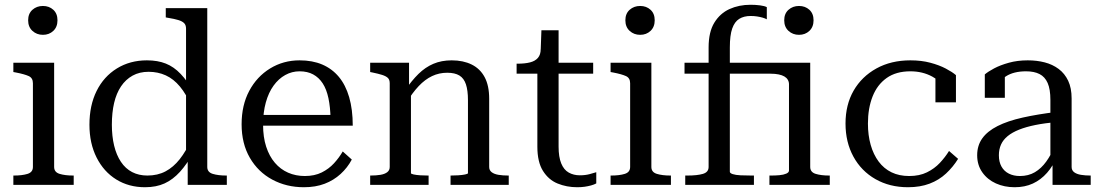

<svg xmlns="http://www.w3.org/2000/svg" viewBox="-20 -775 4607 805"><path d="M160 -629Q134 -629 116 -645.5Q98 -662 98 -690Q98 -718 116 -734Q134 -750 160 -750Q186 -750 203.5 -734Q221 -718 221 -690Q221 -662 203.5 -645.5Q186 -629 160 -629ZM207 -512V-75Q207 -53 230 -46Q253 -39 287 -39H289V0H36V-39H38Q73 -39 95.5 -46Q118 -53 118 -75V-426Q118 -448 100.5 -456Q83 -464 47 -471L36 -473V-512Z M849 -75Q849 -53 872 -46Q895 -39 929 -39H931V0H767V-115L760 -114V-655Q760 -670 752 -678Q744 -686 727.5 -691Q711 -696 686 -700L675 -702V-741H849ZM596 -522Q641 -522 675 -508.5Q709 -495 737.5 -465Q766 -435 793 -388L783 -330Q761 -380 734.5 -412Q708 -444 675 -459Q642 -474 603 -474Q565 -474 536 -458Q507 -442 487.5 -413Q468 -384 458.5 -343.5Q449 -303 449 -252Q449 -204 458.5 -164.5Q468 -125 487 -96.5Q506 -68 534 -53.5Q562 -39 598 -39Q641 -39 674 -56.5Q707 -74 733.5 -107.5Q760 -141 782 -190L791 -136Q764 -87 734.5 -54.5Q705 -22 670 -6Q635 10 588 10Q520 10 467.5 -22.5Q415 -55 385 -114.5Q355 -174 355 -252Q355 -333 385 -393.5Q415 -454 470 -488Q525 -522 596 -522Z M1083 -252Q1083 -200 1096 -160Q1109 -120 1132.5 -92.5Q1156 -65 1188 -51Q1220 -37 1258 -37Q1299 -37 1329 -52Q1359 -67 1380.5 -90.5Q1402 -114 1417 -140L1455 -106Q1437 -72 1408 -45.5Q1379 -19 1341 -4.5Q1303 10 1254 10Q1181 10 1121.5 -22Q1062 -54 1027.5 -113.5Q993 -173 993 -254Q993 -334 1025 -394Q1057 -454 1112.5 -488Q1168 -522 1236 -522Q1290 -522 1331 -504.5Q1372 -487 1400.5 -453Q1429 -419 1444 -367.5Q1459 -316 1459 -248H1061V-293H1394L1366 -276Q1365 -326 1357 -363.5Q1349 -401 1333 -425.5Q1317 -450 1293 -463Q1269 -476 1236 -476Q1204 -476 1176 -460.5Q1148 -445 1127 -416Q1106 -387 1094.5 -345.5Q1083 -304 1083 -252Z M1532 0V-39H1533Q1557 -39 1575 -42Q1593 -45 1603.5 -53Q1614 -61 1614 -75V-426Q1614 -441 1606 -448.5Q1598 -456 1582 -461Q1566 -466 1542 -471L1532 -473V-512H1695V-407L1703 -396V-49Q1703 -46 1714.5 -43.5Q1726 -41 1742.5 -40Q1759 -39 1775 -39H1777V0ZM2113 0H1869V-39H1870Q1884 -39 1901 -40Q1918 -41 1930 -43.5Q1942 -46 1942 -49V-355Q1942 -396 1933.5 -421.5Q1925 -447 1906 -458.5Q1887 -470 1855 -470Q1821 -470 1791.5 -456Q1762 -442 1735.5 -414Q1709 -386 1685 -346L1678 -396Q1706 -437 1734.5 -465Q1763 -493 1797 -507.5Q1831 -522 1874 -522Q1922 -522 1957.5 -504.5Q1993 -487 2012 -451.5Q2031 -416 2031 -361V-75Q2031 -61 2041.5 -53Q2052 -45 2070 -42Q2088 -39 2111 -39H2113Z M2146 -466V-508H2150Q2181 -508 2202.5 -513.5Q2224 -519 2235.5 -532.5Q2247 -546 2247 -569L2299 -512H2467V-466ZM2322 -160Q2322 -117 2333 -90Q2344 -63 2364.5 -51.5Q2385 -40 2411 -40Q2434 -40 2452.5 -45Q2471 -50 2480 -53V-6Q2471 -1 2458 2.5Q2445 6 2431 8Q2417 10 2400 10Q2356 10 2318 -5.5Q2280 -21 2256.5 -58.5Q2233 -96 2233 -160V-505L2245 -510L2250 -648H2322Z M2664 -629Q2638 -629 2620 -645.5Q2602 -662 2602 -690Q2602 -718 2620 -734Q2638 -750 2664 -750Q2690 -750 2707.5 -734Q2725 -718 2725 -690Q2725 -662 2707.5 -645.5Q2690 -629 2664 -629ZM2711 -512V-75Q2711 -53 2734 -46Q2757 -39 2791 -39H2793V0H2540V-39H2542Q2577 -39 2599.5 -46Q2622 -53 2622 -75V-426Q2622 -448 2604.5 -456Q2587 -464 2551 -471L2540 -473V-512Z M2850 -512H3254V-466H2850ZM3330 -629Q3304 -629 3286 -645.5Q3268 -662 3268 -690Q3268 -718 3286 -734Q3304 -750 3330 -750Q3356 -750 3373.5 -734Q3391 -718 3391 -690Q3391 -662 3373.5 -645.5Q3356 -629 3330 -629ZM3206 0V-39H3214Q3231 -39 3248 -40.5Q3265 -42 3276.5 -47Q3288 -52 3288 -60V-422Q3288 -432 3283 -440.5Q3278 -449 3268.5 -454.5Q3259 -460 3244.5 -463Q3230 -466 3211 -466H3201V-512H3377V-75Q3377 -53 3400 -46Q3423 -39 3457 -39H3459V0ZM3141 0H2853V-39H2862Q2903 -39 2927 -46Q2951 -53 2951 -75V-576Q2951 -641 2975 -680Q2999 -719 3038.5 -737Q3078 -755 3127 -755Q3148 -755 3167 -752.5Q3186 -750 3195 -745V-694Q3188 -698 3177.5 -701Q3167 -704 3154.5 -706Q3142 -708 3127 -708Q3099 -708 3079.5 -696Q3060 -684 3050 -655.5Q3040 -627 3040 -576V-55Q3040 -49 3052 -45Q3064 -41 3085 -40Q3106 -39 3131 -39H3141Z M3792 -37Q3835 -37 3866.5 -52.5Q3898 -68 3920.5 -92Q3943 -116 3959 -142L3997 -109Q3976 -75 3946.5 -47.5Q3917 -20 3877.5 -5Q3838 10 3787 10Q3710 10 3650.5 -24Q3591 -58 3558 -118.5Q3525 -179 3525 -257Q3525 -336 3559 -395Q3593 -454 3654.5 -488Q3716 -522 3797 -522Q3843 -522 3880.5 -512Q3918 -502 3945.5 -487.5Q3973 -473 3988 -460V-346H3902V-459Q3912 -458 3921 -453Q3930 -448 3936.5 -440Q3943 -432 3946 -422Q3949 -412 3947 -401Q3929 -432 3888.5 -454Q3848 -476 3797 -476Q3737 -476 3697.5 -448Q3658 -420 3638.5 -370.5Q3619 -321 3619 -257Q3619 -208 3630.5 -167.5Q3642 -127 3664 -97.5Q3686 -68 3718 -52.5Q3750 -37 3792 -37Z M4412 -306 4411 -263Q4361 -259 4321.5 -251Q4282 -243 4253 -231.5Q4224 -220 4205 -204.5Q4186 -189 4177 -169Q4168 -149 4168 -124Q4168 -96 4179 -76.5Q4190 -57 4210 -47Q4230 -37 4256 -37Q4292 -37 4319 -53Q4346 -69 4366.5 -97.5Q4387 -126 4403 -164L4411 -119Q4396 -80 4370 -50.5Q4344 -21 4310.5 -5.5Q4277 10 4234 10Q4191 10 4155.5 -6Q4120 -22 4098.5 -52.5Q4077 -83 4077 -124Q4077 -165 4098.5 -195Q4120 -225 4162.5 -246.5Q4205 -268 4267.5 -282Q4330 -296 4412 -306ZM4393 0V-104H4384V-356Q4384 -401 4372.5 -427Q4361 -453 4338.5 -464.5Q4316 -476 4282 -476Q4230 -476 4197.5 -455Q4165 -434 4145 -404Q4145 -419 4148.5 -430.5Q4152 -442 4158.5 -450.5Q4165 -459 4174 -464Q4183 -469 4193 -471V-365H4109V-463Q4123 -475 4148.5 -488.5Q4174 -502 4210 -512Q4246 -522 4289 -522Q4327 -522 4360 -513.5Q4393 -505 4418.5 -486Q4444 -467 4458.5 -436.5Q4473 -406 4473 -362V-75Q4473 -61 4483.5 -53Q4494 -45 4512 -42Q4530 -39 4552 -39H4553V0Z"/></svg>

Font: Roboto Serif 72pt
Style: Regular
Weight: 400
Designer: Greg Gazdowicz
Foundry: Commercial Type
Version: Version 1.008